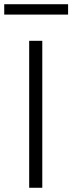

<svg xmlns="http://www.w3.org/2000/svg" viewBox="-51 -888 342 908"><path d="M87 0V-695H149V0ZM-31 -819V-868H271V-819Z"/></svg>

Font: Titillium Web Light
Style: Regular
Weight: 300
Version: Version 1.002;PS 57.000;hotconv 1.0.70;makeotf.lib2.5.55311